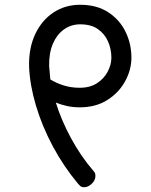

<svg xmlns="http://www.w3.org/2000/svg" viewBox="-20 -780 635 805"><path d="M333 5Q323 5 318 1Q313 -3 307 -10Q246 -83 201 -167.5Q156 -252 130.5 -338Q105 -424 102 -500Q100 -578 127.5 -636.5Q155 -695 204 -727.5Q253 -760 316 -760Q386 -760 434 -728.5Q482 -697 506.5 -646.5Q531 -596 531 -538Q531 -488 505 -440Q479 -392 430.5 -361Q382 -330 314 -330Q286 -330 261 -335.5Q236 -341 214 -350Q237 -276 277.5 -201Q318 -126 372 -63Q377 -58 378.5 -53.5Q380 -49 380 -42Q380 -30 373 -19.5Q366 -9 355 -2Q344 5 333 5ZM186 -503Q187 -490 188.5 -475.5Q190 -461 191 -447Q215 -432 246.5 -422Q278 -412 314 -412Q357 -412 386.5 -431Q416 -450 431.5 -479.5Q447 -509 447 -538Q447 -574 433 -606Q419 -638 390.5 -658Q362 -678 316 -678Q278 -678 248 -656.5Q218 -635 201.5 -596Q185 -557 186 -503Z"/></svg>

Font: Playpen Sans Deva
Style: Regular
Weight: 400
Designer: Pooja Saxena, Gunjan Panchal, Laura Meseguer, Veronika Burian, José Scaglione
Foundry: TypeTogether
Version: Version 2.000